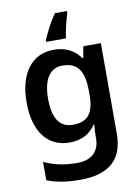

<svg xmlns="http://www.w3.org/2000/svg" viewBox="-106 -836 838 1146"><g transform="rotate(-10 313.0 -263.0)"><path d="M382 -753V-766H309C274 -716 245 -657 228 -616V-606H348C353 -649 369 -716 382 -753ZM263 -552C132 -552 50 -448 50 -270C50 -91 131 10 262 10C336 10 388 -20 421 -71H425C423 -53 421 -20 421 -3V13C421 92 372 138 286 138C205 138 142 123 85 96V207C141 230 205 240 287 240C465 240 548 160 548 6V-542H442L429 -473H424C389 -523 336 -552 263 -552ZM298 -450C390 -450 428 -395 428 -272V-250C428 -140 391 -91 300 -91C220 -91 180 -150 180 -269C180 -386 222 -450 298 -450Z"/></g></svg>

Font: Noto Sans Khmer UI SemiBold
Style: Regular
Weight: 600
Designer: Danh Hong and the Monotype Design Team
Foundry: Monotype Imaging Inc.
Version: Version 2.002